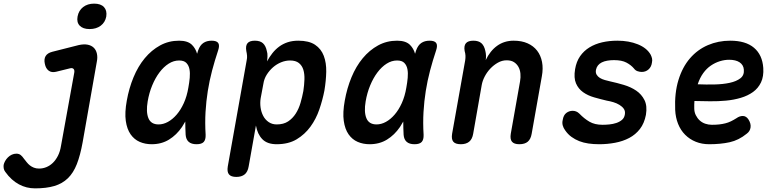

<svg xmlns="http://www.w3.org/2000/svg" viewBox="-80 -784 4300 1057"><path d="M329 -385Q331 -399 324.5 -405Q318 -411 306 -408L229 -389Q204 -383 188 -395Q172 -407 167 -432Q161 -458 171 -475Q181 -492 208 -499L354 -536Q382 -542 402.5 -538Q423 -534 436 -521.5Q449 -509 453.5 -488.5Q458 -468 453 -444L375 -1Q362 71 343 119.5Q324 168 293.5 197.5Q263 227 219 240Q175 253 113 253Q89 253 67 247.5Q45 242 24.5 231Q4 220 -15 203Q-34 186 -51 162Q-58 153 -59.5 143Q-61 133 -60 124Q-58 114 -52 103Q-46 92 -36.5 82.5Q-27 73 -15 67.5Q-3 62 10 62Q25 62 34.5 70Q44 78 52 90Q60 100 67.5 109.5Q75 119 84.5 126.5Q94 134 106.5 139Q119 144 135 144Q156 144 175.5 136Q195 128 211 112.5Q227 97 239 73.5Q251 50 256 18ZM413 -624Q377 -624 359 -642.5Q341 -661 347 -693Q353 -726 377.5 -745Q402 -764 438 -764Q475 -764 492.5 -745Q510 -726 505 -693Q499 -661 474.5 -642.5Q450 -624 413 -624Z M755 10Q719 10 689 -3Q659 -16 639 -44.5Q619 -73 612.5 -118.5Q606 -164 618 -230Q630 -298 655 -358.5Q680 -419 717 -463.5Q754 -508 801.5 -534Q849 -560 906 -560Q954 -560 977 -537Q997 -517 1005 -488Q1008 -497 1011 -507Q1021 -535 1039.5 -547.5Q1058 -560 1085 -560Q1113 -560 1121.5 -547Q1130 -534 1121 -507Q1102 -450 1087.5 -395Q1073 -340 1064 -283.5Q1055 -227 1051.5 -167.5Q1048 -108 1052 -42Q1053 -15 1041.5 -2.5Q1030 10 1002 10Q974 10 959 -3Q944 -16 942 -42Q940 -80 940 -115Q931 -99 922 -85Q892 -41 850.5 -15.5Q809 10 755 10ZM793 -99Q819 -99 844.5 -113Q870 -127 892.5 -153Q915 -179 932 -216.5Q949 -254 957 -302Q962 -329 964.5 -355.5Q967 -382 963 -403Q959 -424 946 -437.5Q933 -451 906 -451Q876 -451 848.5 -433.5Q821 -416 798 -385.5Q775 -355 758 -314Q741 -273 733 -226Q723 -168 737 -133.5Q751 -99 793 -99Z M1390 -446Q1403 -470 1419.5 -491Q1436 -512 1457 -527.5Q1478 -543 1504 -551.5Q1530 -560 1562 -560Q1621 -560 1654.5 -537.5Q1688 -515 1702.5 -476.5Q1717 -438 1716 -389Q1715 -340 1706 -286Q1696 -234 1678 -181.5Q1660 -129 1629 -86.5Q1598 -44 1553 -17Q1508 10 1443 10Q1391 10 1364 -18Q1337 -46 1329 -93L1289 132Q1284 162 1267 176Q1250 190 1221 190Q1192 190 1180.5 176Q1169 162 1174 132L1278 -452Q1281 -465 1280 -477.5Q1279 -490 1276 -503Q1271 -532 1282.5 -546Q1294 -560 1323 -560Q1352 -560 1367.5 -546Q1383 -532 1389 -503Q1393 -491 1392.5 -474.5Q1392 -458 1390 -446ZM1517 -451Q1492 -451 1467.5 -441Q1443 -431 1423 -413.5Q1403 -396 1388.5 -373Q1374 -350 1370 -323L1355 -243Q1351 -218 1354.5 -192.5Q1358 -167 1369 -146Q1380 -125 1399 -112Q1418 -99 1443 -99Q1481 -99 1506 -115.5Q1531 -132 1548 -158.5Q1565 -185 1574.5 -218Q1584 -251 1590 -283Q1595 -316 1596 -346.5Q1597 -377 1590 -400Q1583 -423 1565.5 -437Q1548 -451 1517 -451Z M1955 10Q1919 10 1889 -3Q1859 -16 1839 -44.5Q1819 -73 1812.5 -118.5Q1806 -164 1818 -230Q1830 -298 1855 -358.5Q1880 -419 1917 -463.5Q1954 -508 2001.5 -534Q2049 -560 2106 -560Q2154 -560 2177 -537Q2197 -517 2205 -488Q2208 -497 2211 -507Q2221 -535 2239.5 -547.5Q2258 -560 2285 -560Q2313 -560 2321.5 -547Q2330 -534 2321 -507Q2302 -450 2287.5 -395Q2273 -340 2264 -283.5Q2255 -227 2251.5 -167.5Q2248 -108 2252 -42Q2253 -15 2241.5 -2.5Q2230 10 2202 10Q2174 10 2159 -3Q2144 -16 2142 -42Q2140 -80 2140 -115Q2131 -99 2122 -85Q2092 -41 2050.5 -15.5Q2009 10 1955 10ZM1993 -99Q2019 -99 2044.5 -113Q2070 -127 2092.5 -153Q2115 -179 2132 -216.5Q2149 -254 2157 -302Q2162 -329 2164.5 -355.5Q2167 -382 2163 -403Q2159 -424 2146 -437.5Q2133 -451 2106 -451Q2076 -451 2048.5 -433.5Q2021 -416 1998 -385.5Q1975 -355 1958 -314Q1941 -273 1933 -226Q1923 -168 1937 -133.5Q1951 -99 1993 -99Z M2526 -560Q2555 -560 2570.5 -546Q2586 -532 2592 -503Q2595 -491 2595.5 -478Q2596 -465 2594 -453Q2618 -504 2657 -532Q2696 -560 2748 -560Q2792 -560 2824.5 -545.5Q2857 -531 2877 -505Q2897 -479 2904 -443Q2911 -407 2903 -364L2847 -48Q2842 -18 2825.5 -4Q2809 10 2779 10Q2750 10 2738.5 -4Q2727 -18 2732 -48L2783 -336Q2787 -358 2785 -379Q2783 -400 2774 -416Q2765 -432 2749.5 -442Q2734 -452 2709 -452Q2684 -452 2661 -439Q2638 -426 2619.5 -406.5Q2601 -387 2588.5 -363Q2576 -339 2572 -316L2525 -48Q2520 -18 2503 -4Q2486 10 2457 10Q2427 10 2415.5 -4Q2404 -18 2409 -48L2481 -452Q2483 -465 2482.5 -477.5Q2482 -490 2478 -503Q2473 -532 2485 -546Q2497 -560 2526 -560Z M3219 10Q3187 10 3159.5 6Q3132 2 3109 -7Q3086 -16 3066 -30.5Q3046 -45 3031 -67Q3022 -79 3018 -93.5Q3014 -108 3018 -124Q3022 -150 3037.5 -162Q3053 -174 3073 -174Q3082 -174 3091.5 -170.5Q3101 -167 3110 -158Q3136 -131 3165 -114Q3194 -97 3237 -97Q3255 -97 3275 -99Q3295 -101 3313 -107Q3331 -113 3344 -124Q3357 -135 3360 -154Q3363 -172 3354.5 -184.5Q3346 -197 3330.5 -206.5Q3315 -216 3296.5 -221.5Q3278 -227 3260 -230Q3226 -238 3191 -248Q3156 -258 3130 -276.5Q3104 -295 3091 -325Q3078 -355 3086 -403Q3093 -445 3113.5 -474.5Q3134 -504 3165 -523Q3196 -542 3235 -551Q3274 -560 3319 -560Q3382 -560 3431.5 -540Q3481 -520 3502 -483Q3507 -473 3509.5 -462.5Q3512 -452 3509 -439Q3506 -416 3490.5 -402Q3475 -388 3453 -388Q3442 -388 3430 -392Q3418 -396 3410 -407Q3394 -426 3368.5 -439.5Q3343 -453 3300 -453Q3281 -453 3263.5 -450Q3246 -447 3233 -440.5Q3220 -434 3212 -424Q3204 -414 3201 -400Q3198 -384 3204.5 -373Q3211 -362 3222.5 -355Q3234 -348 3249.5 -343.5Q3265 -339 3279 -336Q3316 -328 3354.5 -316.5Q3393 -305 3422.5 -285Q3452 -265 3468 -233Q3484 -201 3476 -152Q3467 -105 3443 -74Q3419 -43 3384 -24.5Q3349 -6 3306 2Q3263 10 3219 10Z M4040 -127Q4055 -104 4052 -82.5Q4049 -61 4031 -48Q3987 -12 3937 -1Q3887 10 3824 10Q3784 10 3750.5 -3.5Q3717 -17 3692 -42Q3667 -67 3653 -102Q3639 -137 3637 -179Q3633 -272 3655 -343.5Q3677 -415 3718.5 -463Q3760 -511 3817 -535.5Q3874 -560 3940 -560Q4025 -560 4071 -521Q4117 -482 4122 -410Q4125 -363 4109.5 -330.5Q4094 -298 4065.5 -277.5Q4037 -257 3998.5 -245.5Q3960 -234 3917 -230Q3874 -226 3829 -226.5Q3784 -227 3743 -228Q3742 -219 3742 -209V-188Q3742 -167 3750.5 -150Q3759 -133 3772 -121Q3785 -109 3802.5 -103Q3820 -97 3839 -97Q3862 -97 3879.5 -99Q3897 -101 3913 -105Q3929 -109 3943.5 -116Q3958 -123 3974 -133Q3992 -146 4010 -145.5Q4028 -145 4040 -127ZM3761 -320Q3807 -318 3853.5 -319Q3900 -320 3937 -328Q3974 -336 3996 -353Q4018 -370 4015 -401Q4014 -414 4008 -424Q4002 -434 3991.5 -441Q3981 -448 3966.5 -451.5Q3952 -455 3934 -455Q3909 -455 3883 -447Q3857 -439 3833.5 -423Q3810 -407 3791.5 -381.5Q3773 -356 3761 -320Z"/></svg>

Font: Maple Mono NL SemiBold
Style: Italic
Weight: 600
Italic angle: -10°
Monospace: yes
Designer: subframe7536
Version: Version 7.000